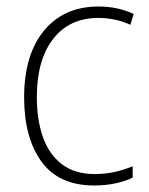

<svg xmlns="http://www.w3.org/2000/svg" viewBox="-20 -559 457 589"><path d="M269 10Q160 10 107 -63.5Q54 -137 54 -260Q54 -391 115 -465Q176 -539 282 -539Q342 -539 390 -516L380 -483Q356 -494 331 -499Q306 -504 282 -504Q193 -504 143 -439.5Q93 -375 93 -261Q93 -192 111.5 -139Q130 -86 169.5 -55.5Q209 -25 271 -25Q302 -25 331.5 -31.5Q361 -38 387 -49V-14Q364 -3 334 3.5Q304 10 269 10Z"/></svg>

Font: Noto Sans Ethiopic SemiCondensed ExtraLight
Style: Regular
Weight: 200
Width: 4
Designer: Monotype Design Team
Foundry: Monotype Imaging Inc.
Version: Version 2.102; ttfautohint (v1.8.4.7-5d5b)